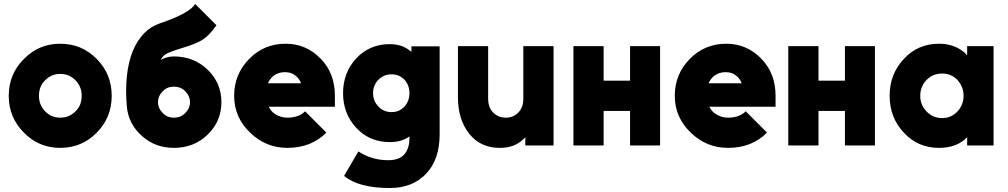

<svg xmlns="http://www.w3.org/2000/svg" viewBox="-20 -732 5069 966"><path d="M283 -512Q175 -512 100 -435Q24 -359 24 -250Q24 -141 100 -65Q175 12 283 12Q392 12 467 -65Q542 -141 542 -250Q542 -359 467 -435Q392 -512 283 -512ZM283 -360Q329 -360 360 -328Q391 -296 391 -250Q391 -227 383.5 -207Q376 -187 360 -172Q329 -140 283 -140Q238 -140 207 -172Q176 -204 176 -250Q176 -273 183.5 -293Q191 -313 207 -328Q238 -360 283 -360Z M962 -712Q934 -665 783 -614Q694 -584 648 -475Q626 -420 618.5 -350.5Q611 -281 618 -197Q626 -108 694 -48Q761 12 855 12Q956 12 1025 -55Q1094 -122 1094 -218Q1094 -314 1025 -381Q956 -448 855 -448Q820 -448 789 -431Q792 -438 796.5 -443.5Q801 -449 807 -455Q818 -463 840 -471.5Q862 -480 895 -490Q925 -499 947.5 -507.5Q970 -516 985 -524Q1007 -535 1027.5 -555Q1048 -575 1069 -605ZM855 -296Q890 -296 912 -273Q936 -249 936 -218Q936 -187 912 -163Q890 -140 855 -140Q821 -140 799 -163Q775 -187 775 -218Q775 -249 799 -273Q821 -296 855 -296Z M1665 -195V-250Q1665 -363 1594 -436Q1521 -512 1417 -512Q1309 -512 1234 -436Q1158 -359 1158 -250Q1158 -142 1238 -65Q1317 12 1426 12Q1546 12 1622 -65L1515 -172Q1483 -140 1426 -140Q1391 -140 1363 -159Q1353 -165 1345.5 -174.5Q1338 -184 1332 -195ZM1414 -369Q1445 -369 1466 -352Q1485 -338 1495 -313H1328Q1338 -336 1357 -351Q1381 -369 1414 -369Z M1950 -358Q1989 -358 2015 -331Q2040 -303 2040 -263Q2040 -224 2015 -196Q1989 -168 1950 -168Q1910 -168 1884 -196Q1857 -224 1857 -263Q1857 -303 1884 -331Q1911 -358 1950 -358ZM1941 -510Q1840 -510 1773 -439Q1706 -367 1706 -263Q1706 -160 1773 -88Q1840 -17 1941 -17Q1997 -17 2035 -42Q2037 -44 2038 -44.5Q2039 -45 2040 -47V-38Q2040 17 2013 46Q1987 74 1933 74Q1850 74 1783 30L1711 153Q1785 214 1941 214Q2056 214 2124 142Q2192 71 2192 -57V-499H2050V-471Q2048 -473 2045 -475Q2042 -477 2040 -479Q2000 -510 1941 -510Z M2284 -500V-242Q2284 -186 2298.5 -140Q2313 -94 2341 -59Q2397 12 2495 12Q2566 12 2609 -28Q2613 -31 2616.5 -34.5Q2620 -38 2623 -42V0H2765V-500H2613V-235Q2613 -192 2588 -166Q2563 -140 2525 -140Q2487 -140 2461 -166Q2436 -192 2436 -235V-500Z M2865 0H3017V-174H3150V0H3301V-500H3150V-326H3017V-500H2865Z M3882 -195V-250Q3882 -363 3811 -436Q3738 -512 3634 -512Q3526 -512 3451 -436Q3375 -359 3375 -250Q3375 -142 3455 -65Q3534 12 3643 12Q3763 12 3839 -65L3732 -172Q3700 -140 3643 -140Q3608 -140 3580 -159Q3570 -165 3562.5 -174.5Q3555 -184 3549 -195ZM3631 -369Q3662 -369 3683 -352Q3702 -338 3712 -313H3545Q3555 -336 3574 -351Q3598 -369 3631 -369Z M3946 0H4098V-174H4231V0H4382V-500H4231V-326H4098V-500H3946Z M4846 -500V-454Q4842 -458 4838.5 -461.5Q4835 -465 4831 -469Q4779 -512 4705 -512Q4598 -512 4528 -436Q4456 -360 4456 -250Q4456 -140 4528 -64Q4598 12 4705 12Q4783 12 4834 -30Q4837 -33 4840 -36Q4843 -39 4846 -42V0H4979V-500ZM4720 -362Q4766 -362 4797 -330Q4812 -313 4820 -293.5Q4828 -274 4828 -250Q4828 -227 4820 -207Q4812 -187 4797 -171Q4766 -138 4720 -138Q4673 -138 4642 -171Q4610 -203 4610 -250Q4610 -297 4642 -330Q4673 -362 4720 -362Z"/></svg>

Font: Unageo
Style: ExtraBold
Weight: 800
Designer: Richard Sepsi
Foundry: Richard Sepsi
Version: Version 2.000